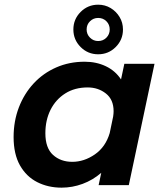

<svg xmlns="http://www.w3.org/2000/svg" viewBox="-20 -810 699 840"><path d="M249.5 11Q190.5 11 142.8 -13.2Q95 -37.5 67.2 -86.8Q39.5 -136 39.5 -210.5Q39.5 -280 62.5 -340Q85.5 -400 127.2 -445Q169 -490 226 -515Q283 -540 350.5 -540Q401.5 -540 443 -520.2Q484.5 -500.5 509.5 -462.5L524 -531H656L543.5 0H411.5L423 -54Q386 -22 341.2 -5.5Q296.5 11 249.5 11ZM178.5 -227Q178.5 -162.5 212 -132.2Q245.5 -102 296 -102Q348 -102 395 -134.5Q442 -167 460 -228L475 -300Q477 -313.5 477 -323.5Q477 -374.5 443.2 -401Q409.5 -427.5 363.5 -427.5Q307 -427.5 265.5 -401.2Q224 -375 201.2 -329.8Q178.5 -284.5 178.5 -227ZM409.5 -572.5Q364.5 -572.5 332.8 -604.2Q301 -636 301 -681Q301 -726 332.8 -757.8Q364.5 -789.5 409.5 -789.5Q439.5 -789.5 464 -774.8Q488.5 -760 503.2 -735.5Q518 -711 518 -681Q518 -636 486.2 -604.2Q454.5 -572.5 409.5 -572.5ZM409.5 -630.5Q431 -630.5 445.5 -645.2Q460 -660 460 -681Q460 -702.5 445.5 -717Q431 -731.5 409.5 -731.5Q388.5 -731.5 373.8 -717Q359 -702.5 359 -681Q359 -660 373.8 -645.2Q388.5 -630.5 409.5 -630.5Z"/></svg>

Font: Epilogue SemiBold
Style: Italic
Weight: 600
Italic angle: -12°
Designer: Tyler Finck
Foundry: Etcetera Type Co
Version: Version 2.111; ttfautohint (v1.8.3)